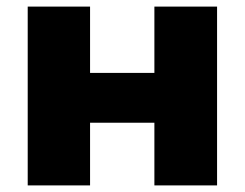

<svg xmlns="http://www.w3.org/2000/svg" viewBox="-20 -562 742 582"><path d="M64 0V-542H253V-341H448V-542H638V0H448V-190H253V0Z"/></svg>

Font: MOST Montserrat ExtraBold
Style: Regular
Weight: 800
Designer: Julieta Ulanovsky
Foundry: Julieta Ulanovsky
Version: Version 8.000;March 11, 2024;FontCreator 15.0.0.2926 64-bit